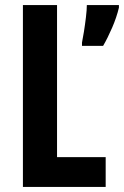

<svg xmlns="http://www.w3.org/2000/svg" viewBox="-20 -734 487 754"><path d="M70 0V-714H204V-117H395V0ZM447 -704Q438 -666 420.5 -625.5Q403 -585 385 -554H302V-567Q305 -581 309.5 -609Q314 -637 317.5 -666.5Q321 -696 321 -714H447Z"/></svg>

Font: Noto Sans Telugu ExtraCondensed
Style: Bold
Weight: 700
Width: 2
Designer: Jelle Bosma - Monotype Design Team
Foundry: Monotype Imaging Inc.
Version: Version 2.005; ttfautohint (v1.8.4.7-5d5b)